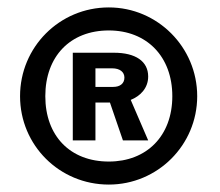

<svg xmlns="http://www.w3.org/2000/svg" viewBox="-20 -772 593 517"><path d="M273 -275C404 -275 511 -381 511 -513C511 -645 404 -752 273 -752C140 -752 34 -645 34 -513C34 -381 140 -275 273 -275ZM273 -337C169 -337 102 -406 102 -513C102 -620 169 -690 273 -690C375 -690 444 -620 444 -513C444 -406 375 -337 273 -337ZM176 -394H237V-496H276L311 -394H379L332 -503C357 -513 379 -534 379 -566C379 -607 345 -630 287 -630H176ZM237 -538V-588H282C303 -588 315 -578 315 -563C315 -547 303 -538 285 -538Z"/></svg>

Font: 18Franklin
Style: Bold
Weight: 700
Designer: Pablo Impallari, Rodrigo Fuenzalida (Modified by Dan O. Williams)
Version: Version 0.025;PS 000.025;hotconv 1.0.88;makeotf.lib2.5.64775